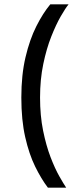

<svg xmlns="http://www.w3.org/2000/svg" viewBox="-20 -732 383 882"><path d="M200 130Q169.5 90 141.5 33Q113.5 -24 95.8 -102.2Q78 -180.5 78 -284Q78 -387.5 97.2 -469.2Q116.5 -551 147 -611.5Q177.5 -672 211 -712H295Q281 -695 259.2 -657.2Q237.5 -619.5 215.5 -564Q193.5 -508.5 178.8 -437.8Q164 -367 164 -284Q164 -200.5 178 -131.8Q192 -63 212.2 -10.2Q232.5 42.5 252.5 77.8Q272.5 113 284 130Z"/></svg>

Font: Overpass
Style: Regular
Weight: 400
Designer: Delve Withrington, Dave Bailey, Thomas Jockin
Foundry: Delve Fonts LLC
Version: Version 4.000